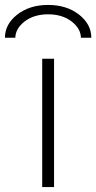

<svg xmlns="http://www.w3.org/2000/svg" viewBox="-48 -758 390 778"><path d="M322 -605H280Q279 -643 241.5 -671.5Q204 -700 147 -700Q90 -700 52.5 -671.5Q15 -643 14 -605H-28Q-28 -660 22 -699Q72 -738 147 -738Q222 -738 272 -699Q322 -660 322 -605ZM123 0V-520H171V0Z"/></svg>

Font: M PLUS 1p Light
Style: Regular
Weight: 300
Version: Version 1.061